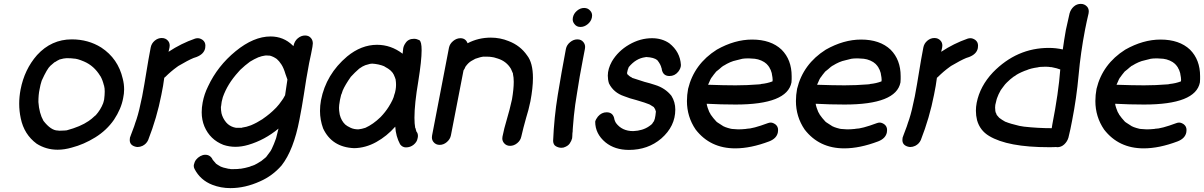

<svg xmlns="http://www.w3.org/2000/svg" viewBox="-20 -747 6208 990"><path d="M277 25Q218 25 169 -6Q104 -54 87 -137Q79 -174 79 -212Q79 -248 86 -285Q106 -389 171 -463Q245 -544 350 -544Q435 -544 502 -502Q589 -445 613 -341Q620 -314 620 -286Q620 -264 615 -241Q605 -186 568 -130Q530 -75 471 -38.5Q412 -2 350 14Q312 25 277 25ZM286 -73Q302 -73 313 -74L324 -75Q395 -94 437 -123Q451 -132 471 -151Q472 -152 473 -152Q499 -181 512 -215Q512 -218 513 -218L517 -234Q520 -258 520 -275Q520 -293 517 -303V-305L516 -306Q509 -335 498 -354Q498 -355 497 -355Q465 -408 413 -430Q378 -445 360 -445Q349 -447 323 -447Q311 -447 286 -440L285 -439Q276 -435 269.5 -430.5Q263 -426 261 -426L240 -408Q223 -393 195 -331Q188 -310 184 -286Q178 -259 178 -221Q182 -163 204 -124Q243 -74 278 -74Z M690 11Q684 11 677 9Q649 1 649 -25Q649 -31 650 -37Q652 -44 655 -51Q677 -108 678 -115L684 -132Q698 -175 713 -250Q725 -314 735 -377Q745 -440 757 -502Q761 -523 777.5 -537Q794 -551 814 -551Q834 -551 846 -537Q855 -527 855 -512Q855 -507 854 -502L849 -480Q914 -523 986 -548Q993 -550 1000 -550Q1012 -550 1025 -541Q1039 -530 1039 -512Q1039 -506 1038 -499Q1032 -468 993 -453L978 -448Q949 -436 900 -407L893 -402Q861 -379 832 -350L827 -346Q822 -306 812 -258Q789 -140 744 -25Q735 -5 715 5Q702 11 690 11Z M1227 -88 1228 -89Q1251 -92 1274 -101Q1305 -114 1334 -133L1335 -134Q1373 -160 1401 -189L1405 -193Q1420 -209 1432 -227Q1439 -235 1450 -256L1462 -337Q1456 -356 1452 -365Q1443 -396 1431 -414.5Q1419 -433 1407 -443Q1390 -455 1372 -460L1351 -461L1344 -460Q1329 -458 1314 -452H1313Q1290 -442 1269 -429Q1243 -410 1219 -387L1210 -377Q1180 -344 1160.5 -312Q1141 -280 1129 -246L1123 -222Q1121 -210 1120 -199L1119 -196Q1119 -179 1122 -163Q1128 -138 1146 -116L1155 -107Q1173 -92 1197 -88ZM1168 223Q1119 223 1075 206Q1013 182 983 124Q979 116 979 108Q979 104 980 101Q986 73 1013 58Q1026 51 1038 51Q1064 51 1076 75V76L1094 97Q1102 103 1118 112Q1128 117 1153 122Q1154 123 1156.5 123Q1159 123 1163 123.5Q1167 124 1170 125H1184Q1209 125 1217 123Q1219 123 1221.5 123Q1224 123 1243 119Q1270 113 1279 108H1281Q1285 105 1289 105Q1306 97 1324 85H1325L1351 64V63H1352Q1364 48 1375 32L1381 21Q1393 -4 1402 -30L1404 -36L1416 -84Q1345 -25 1260 0Q1226 10 1194 10Q1162 10 1132 0Q1063 -27 1034 -95Q1020 -129 1020 -168Q1020 -193 1025 -219Q1033 -262 1053 -302Q1102 -407 1195 -483Q1288 -559 1375 -559Q1442 -559 1489 -513L1493 -509Q1498 -535 1515.5 -549.5Q1533 -564 1553 -564Q1573 -564 1584 -550Q1593 -539 1593 -523Q1593 -519 1591 -505.5Q1589 -492 1584 -469L1574 -422Q1558 -337 1547 -261Q1537 -196 1524 -130Q1494 27 1432 106Q1385 160 1321 188Q1244 223 1168 223Z M1828 -80Q1846 -82 1864 -88Q1904 -106 1942 -143Q1943 -143 1943 -144Q1967 -169 1984 -196Q2009 -236 2013 -258Q2017 -267 2020 -285Q2022 -297 2022 -307V-313Q2022 -323 2020 -336L2021 -337H2020Q2018 -345 2010 -363Q2007 -366 2006 -370Q1994 -384 1992 -385Q1983 -393 1966 -402Q1963 -403 1962 -405Q1933 -417 1898 -419Q1896 -418 1889 -418L1864 -411Q1850 -406 1832 -393Q1809 -373 1789 -351Q1760 -310 1747 -280Q1741 -260 1739 -258L1733 -232L1729 -206Q1728 -199 1728 -191Q1728 -177 1731 -161Q1731 -159 1732 -155Q1740 -124 1760 -105Q1764 -103 1771 -97L1788 -88Q1805 -80 1828 -80ZM1806 17Q1691 12 1646 -85Q1630 -129 1630 -175Q1630 -202 1635 -230Q1661 -364 1770 -456Q1843 -516 1924 -516Q1996 -516 2056 -470L2059 -497Q2061 -511 2071 -525Q2085 -547 2115 -547Q2128 -547 2142 -540Q2154 -533 2154 -488Q2154 -435 2137 -329Q2117 -211 2117 -140Q2117 -109 2121 -87H2122L2127 -69Q2135 -60 2135 -46Q2135 -40 2133 -33Q2130 -15 2113 -1Q2096 13 2073 13Q2055 13 2043 -3Q2021 -44 2018 -94Q1975 -45 1920 -14.5Q1865 16 1806 17Z M2610 5Q2591 5 2579 -9Q2570 -20 2570 -33Q2570 -38 2571 -43Q2579 -84 2593.5 -132Q2608 -180 2620 -235Q2629 -288 2629 -325Q2629 -348 2625 -365V-368Q2618 -386 2615 -391L2614 -393Q2591 -431 2547 -445Q2523 -453 2515 -453Q2511 -455 2474 -455Q2459 -454 2431 -444Q2414 -435 2411 -433Q2395 -424 2380 -403Q2376 -392 2370 -384L2305 -49Q2301 -29 2284 -14.5Q2267 0 2247 0Q2227 0 2215 -15Q2207 -25 2207 -39Q2207 -44 2208 -49L2295 -501Q2299 -521 2316.5 -535.5Q2334 -550 2354 -550Q2381 -550 2391 -524Q2446 -553 2511 -553Q2559 -553 2603 -535Q2663 -512 2698 -461Q2728 -423 2728 -345Q2728 -294 2715 -225Q2705 -177 2693 -140Q2678 -87 2668 -43Q2664 -23 2647 -9Q2630 5 2610 5Z M2973 -608Q2953 -608 2942 -623Q2933 -634 2933 -647Q2933 -652 2934 -657Q2938 -677 2955 -691.5Q2972 -706 2992 -706Q3012 -706 3024 -691Q3033 -681 3033 -667Q3033 -662 3032 -657Q3028 -637 3010.5 -622.5Q2993 -608 2973 -608ZM2931 -46Q2931 -40 2930 -34Q2927 -21 2917.5 -7Q2908 7 2885 14Q2880 15 2874 15Q2861 15 2847 7.5Q2833 0 2832 -20Q2837 -141 2856 -257.5Q2875 -374 2898 -495Q2902 -515 2919.5 -529.5Q2937 -544 2957 -544Q2977 -544 2988 -530Q2997 -519 2997 -505Q2997 -500 2996 -495L2986 -443Q2968 -351 2955 -265Q2945 -207 2939 -149L2934 -91L2933 -77V-71Q2931 -59 2931 -46Z M3217 -363Q3216 -363 3216 -364ZM3223 26Q3150 26 3102 -13Q3049 -57 3049 -120Q3052 -132 3063 -146Q3082 -168 3108 -168Q3142 -168 3148 -132V-131Q3151 -121 3156 -113Q3187 -71 3245 -71Q3294 -73 3327 -96Q3340 -105 3342.5 -108.5Q3345 -112 3348 -117Q3358 -126 3362 -172Q3359 -185 3351 -195L3330 -208Q3328 -208 3325 -210Q3312 -216 3261 -231Q3228 -239 3198 -251Q3144 -269 3120 -317Q3114 -336 3114 -357Q3114 -392 3135 -430Q3167 -484 3224 -517Q3281 -550 3342 -550Q3393 -550 3431 -524Q3487 -480 3491 -412Q3491 -395 3477 -377Q3459 -355 3432 -355Q3398 -355 3392 -391V-393Q3392 -395 3391 -395Q3387 -415 3369 -437Q3352 -451 3312 -453Q3310 -452 3307 -452Q3259 -446 3222 -401Q3216 -388 3213 -370L3217 -360V-363Q3225 -353 3237 -348Q3238 -346 3241 -345Q3295 -327 3303 -325Q3331 -318 3358 -309Q3410 -293 3442 -253Q3462 -221 3462 -182Q3462 -96 3390 -33Q3321 26 3223 26Z M3771 18Q3642 18 3567 -79Q3522 -145 3522 -226Q3522 -257 3528 -289Q3559 -417 3676 -491Q3768 -543 3858 -543Q3955 -543 4010 -491Q4062 -439 4062 -354V-339Q4062 -331 4061 -322Q4039 -208 3773 -208Q3697 -208 3624 -212L3625 -205L3629 -191L3637 -170L3644 -158V-157Q3657 -138 3674 -120L3679 -116L3710 -96Q3711 -96 3712.5 -95Q3714 -94 3716 -93.5Q3718 -93 3719 -92Q3732 -87 3749 -83Q3754 -83 3756 -82L3786 -80Q3805 -80 3824 -82Q3829 -82 3829 -83Q3861 -83 3939 -112Q3947 -115 3954 -115Q3965 -115 3978 -106Q3992 -95 3992 -77Q3992 -71 3991 -65Q3985 -33 3946 -18Q3851 18 3771 18ZM3773 -307Q3832 -307 3894 -312Q3898 -313 3903 -313Q3903 -314 3905 -314Q3936 -317 3962 -327H3963Q3964 -330 3964 -335Q3964 -346 3960 -365V-367Q3960 -369 3959 -370V-371Q3954 -389 3948 -397V-398Q3942 -408 3934 -416L3932 -418Q3921 -428 3909 -433L3905 -435Q3889 -442 3872 -444L3841 -446Q3819 -446 3808 -444L3776 -436Q3746 -430 3711 -408Q3708 -408 3704 -403H3703Q3695 -397 3688 -390L3673 -378Q3658 -360 3650 -348L3649 -347Q3649 -346 3648 -346Q3642 -336 3638.5 -326.5Q3635 -317 3631 -310Q3714 -307 3773 -307Z M4333 18Q4204 18 4129 -79Q4084 -145 4084 -226Q4084 -257 4090 -289Q4121 -417 4238 -491Q4330 -543 4420 -543Q4517 -543 4572 -491Q4624 -439 4624 -354V-339Q4624 -331 4623 -322Q4601 -208 4335 -208Q4259 -208 4186 -212L4187 -205L4191 -191L4199 -170L4206 -158V-157Q4219 -138 4236 -120L4241 -116L4272 -96Q4273 -96 4274.5 -95Q4276 -94 4278 -93.5Q4280 -93 4281 -92Q4294 -87 4311 -83Q4316 -83 4318 -82L4348 -80Q4367 -80 4386 -82Q4391 -82 4391 -83Q4423 -83 4501 -112Q4509 -115 4516 -115Q4527 -115 4540 -106Q4554 -95 4554 -77Q4554 -71 4553 -65Q4547 -33 4508 -18Q4413 18 4333 18ZM4335 -307Q4394 -307 4456 -312Q4460 -313 4465 -313Q4465 -314 4467 -314Q4498 -317 4524 -327H4525Q4526 -330 4526 -335Q4526 -346 4522 -365V-367Q4522 -369 4521 -370V-371Q4516 -389 4510 -397V-398Q4504 -408 4496 -416L4494 -418Q4483 -428 4471 -433L4467 -435Q4451 -442 4434 -444L4403 -446Q4381 -446 4370 -444L4338 -436Q4308 -430 4273 -408Q4270 -408 4266 -403H4265Q4257 -397 4250 -390L4235 -378Q4220 -360 4212 -348L4211 -347Q4211 -346 4210 -346Q4204 -336 4200.5 -326.5Q4197 -317 4193 -310Q4276 -307 4335 -307Z M4674 11Q4668 11 4661 9Q4633 1 4633 -25Q4633 -31 4634 -37Q4636 -44 4639 -51Q4661 -108 4662 -115L4668 -132Q4682 -175 4697 -250Q4709 -314 4719 -377Q4729 -440 4741 -502Q4745 -523 4761.5 -537Q4778 -551 4798 -551Q4818 -551 4830 -537Q4839 -527 4839 -512Q4839 -507 4838 -502L4833 -480Q4898 -523 4970 -548Q4977 -550 4984 -550Q4996 -550 5009 -541Q5023 -530 5023 -512Q5023 -506 5022 -499Q5016 -468 4977 -453L4962 -448Q4933 -436 4884 -407L4877 -402Q4845 -379 4816 -350L4811 -346Q4806 -306 4796 -258Q4773 -140 4728 -25Q4719 -5 4699 5Q4686 11 4674 11Z M5403 -86 5406 -105Q5438 -268 5447 -389H5446Q5432 -395 5401 -401H5397Q5386 -403 5370 -403L5344 -402Q5343 -402 5340.5 -401.5Q5338 -401 5336 -401Q5334 -401 5333 -400Q5295 -395 5273 -385L5264 -382Q5227 -367 5214 -356Q5213 -356 5211.5 -354.5Q5210 -353 5207 -352Q5189 -339 5172 -322L5170 -320Q5164 -315 5151 -297L5140 -282L5139 -280Q5128 -261 5121 -241L5119 -235Q5115 -221 5112 -206Q5111 -199 5111 -192Q5111 -186 5112 -179V-176Q5112 -169 5119 -157L5118 -156Q5127 -145 5131 -141Q5131 -140 5132 -140Q5133 -140 5133 -139Q5146 -129 5164 -119H5165Q5189 -109 5236 -98L5260 -94Q5331 -86 5403 -86ZM5388 12Q5176 12 5080 -46Q5033 -74 5018 -127Q5012 -151 5012 -176Q5012 -196 5016 -217Q5033 -303 5100 -374Q5223 -500 5388 -500Q5425 -500 5460 -492Q5467 -543 5476 -593Q5485 -636 5495 -678Q5501 -699 5516.5 -713Q5532 -727 5553 -727Q5572 -727 5585 -713Q5594 -703 5594 -688Q5594 -683 5593 -678Q5583 -636 5575 -595Q5552 -476 5541.5 -359Q5531 -242 5508 -125Q5500 -81 5489 -37Q5483 -17 5467.5 -2.5Q5452 12 5431 12L5425 11Q5419 12 5388 12Z M5877 18Q5748 18 5673 -79Q5628 -145 5628 -226Q5628 -257 5634 -289Q5665 -417 5782 -491Q5874 -543 5964 -543Q6061 -543 6116 -491Q6168 -439 6168 -354V-339Q6168 -331 6167 -322Q6145 -208 5879 -208Q5803 -208 5730 -212L5731 -205L5735 -191L5743 -170L5750 -158V-157Q5763 -138 5780 -120L5785 -116L5816 -96Q5817 -96 5818.5 -95Q5820 -94 5822 -93.5Q5824 -93 5825 -92Q5838 -87 5855 -83Q5860 -83 5862 -82L5892 -80Q5911 -80 5930 -82Q5935 -82 5935 -83Q5967 -83 6045 -112Q6053 -115 6060 -115Q6071 -115 6084 -106Q6098 -95 6098 -77Q6098 -71 6097 -65Q6091 -33 6052 -18Q5957 18 5877 18ZM5879 -307Q5938 -307 6000 -312Q6004 -313 6009 -313Q6009 -314 6011 -314Q6042 -317 6068 -327H6069Q6070 -330 6070 -335Q6070 -346 6066 -365V-367Q6066 -369 6065 -370V-371Q6060 -389 6054 -397V-398Q6048 -408 6040 -416L6038 -418Q6027 -428 6015 -433L6011 -435Q5995 -442 5978 -444L5947 -446Q5925 -446 5914 -444L5882 -436Q5852 -430 5817 -408Q5814 -408 5810 -403H5809Q5801 -397 5794 -390L5779 -378Q5764 -360 5756 -348L5755 -347Q5755 -346 5754 -346Q5748 -336 5744.5 -326.5Q5741 -317 5737 -310Q5820 -307 5879 -307Z"/></svg>

Font: Bad Comic
Style: Italic
Weight: 400
Italic angle: -11°
Designer: GGBotNet
Foundry: GGBotNet
Version: 0.95